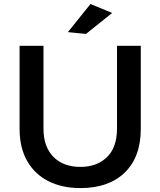

<svg xmlns="http://www.w3.org/2000/svg" viewBox="-20 -928 799 956"><path d="M380.5 8.5Q289 8.5 221 -26Q153 -60.5 115.2 -126.5Q77.5 -192.5 77.5 -287V-700H196.5V-287Q196.5 -197.5 245.8 -147.2Q295 -97 381 -97Q456.5 -97 505.5 -139Q562.5 -187.5 562.5 -287V-700H681V-287Q681 -146 601.2 -68.8Q521.5 8.5 380.5 8.5ZM408 -759 318 -768 430.5 -908 538.5 -863.5Z"/></svg>

Font: Argentum Novus Medium
Style: Regular
Weight: 500
Designer: Julieta Ulanovsky (font) & Cristiano Sobral (main changes)
Foundry: Julieta Ulanovsky (font) & Cristiano Sobral (main changes)
Version: Version 3.00;November 27, 2020;FontCreator 13.0.0.2655 64-bi